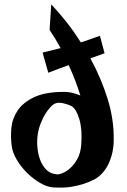

<svg xmlns="http://www.w3.org/2000/svg" viewBox="-20 -860 583 883"><path d="M353.5 -193.4Q356.4 -229.5 354 -259.8Q351.6 -290 344.7 -312.5Q337.9 -335 329.1 -350.1Q320.3 -365.2 310.5 -371.1Q293.9 -379.9 270.5 -385.3Q247.1 -390.6 230.5 -382.8Q222.7 -378.9 210.9 -366.2Q199.2 -353.5 187.5 -334.5Q175.8 -315.4 166.5 -291Q157.2 -266.6 153.3 -240.2Q149.4 -213.9 151.9 -183.6Q154.3 -153.3 164.1 -126.5Q173.8 -99.6 191.9 -80.6Q210 -61.5 238.3 -58.6Q250 -56.6 268.1 -64Q286.1 -71.3 304.2 -87.9Q322.3 -104.5 336.4 -130.4Q350.6 -156.2 353.5 -193.4ZM439.5 -695.3 460.9 -615.2Q441.4 -607.4 425.3 -602.1Q409.2 -596.7 395.5 -591.8Q445.3 -501 475.1 -404.8Q504.9 -308.6 502.9 -214.8Q502.9 -187.5 497.1 -160.2Q491.2 -132.8 480 -108.4Q468.8 -84 451.7 -64.9Q434.6 -45.9 413.1 -34.2Q385.7 -20.5 359.4 -12.7Q333 -4.9 308.6 -1Q284.2 2.9 262.7 2.9Q241.2 2.9 225.6 2Q196.3 0 164.6 -18.6Q132.8 -37.1 105 -64.5Q77.1 -91.8 57.6 -124.5Q38.1 -157.2 34.2 -186.5Q28.3 -226.6 32.2 -270.5Q36.1 -314.5 61 -351.6Q85.9 -388.7 137.2 -413.1Q188.5 -437.5 276.4 -437.5Q293.9 -437.5 312.5 -433.1Q331.1 -428.7 349.6 -420.9Q340.8 -449.2 327.6 -484.9Q314.5 -520.5 295.9 -560.5Q279.3 -554.7 255.4 -545.9Q231.4 -537.1 202.1 -525.4L175.8 -618.2Q203.1 -625 223.1 -629.9Q243.2 -634.8 258.8 -638.7Q247.1 -660.2 234.4 -681.2Q221.7 -702.1 208 -722.7L215.8 -839.8Q251 -802.7 285.6 -758.8Q320.3 -714.8 351.6 -665Q382.8 -674.8 439.5 -695.3Z"/></svg>

Font: Lakki Reddy
Style: Regular
Weight: 400
Designer: Appaji Ambarisha Darbha
Version: Version 1.0.4; ttfautohint (v1.2.42-39fb)